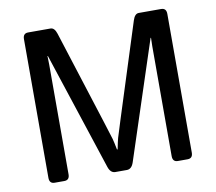

<svg xmlns="http://www.w3.org/2000/svg" viewBox="-78 -790 989 881"><g transform="rotate(-10 417.0 -350.0)"><path d="M107.4 0Q83 0 83 -26.9V-673.3Q83 -700.2 107.4 -700.2H211.4Q230 -700.2 239.3 -670.9L378.9 -232.9Q400.4 -165.5 404.3 -151.6Q408.2 -137.7 415.5 -100.6H418.5Q425.8 -137.7 429.7 -151.6Q433.6 -165.5 455.1 -232.9L594.7 -670.9Q604 -700.2 622.6 -700.2H726.6Q751 -700.2 751 -673.3V-26.9Q751 0 726.6 0H681.6Q657.2 0 657.2 -26.9V-539.1Q657.2 -558.6 658.2 -578.1H656.2L476.1 -29.8Q466.3 0 443.8 0H390.1Q367.7 0 357.9 -29.8L177.7 -578.1H175.8Q176.8 -558.6 176.8 -539.1V-26.9Q176.8 0 152.3 0Z"/></g></svg>

Font: Istok Web
Style: Regular
Weight: 400
Designer: Andrey V. Panov
Foundry: Andrey V. Panov
Version: Version 1.0.2g